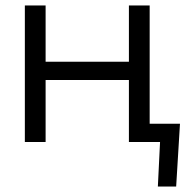

<svg xmlns="http://www.w3.org/2000/svg" viewBox="-20 -520 679 703"><path d="M147 0H71V-500H147V-294H452V-500H528V-67H639L625 163H558L566 0H452V-227H147Z"/></svg>

Font: Nata Sans
Style: Regular
Weight: 400
Designer: Daniel Uzquiano Cruz
Version: Version 1.001